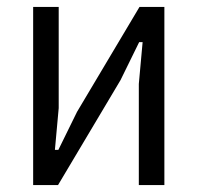

<svg xmlns="http://www.w3.org/2000/svg" viewBox="-20 -536 572 556"><path d="M76 0V-516H150V-223L139 -102H149L203 -212L384 -516H456V0H382V-293L393 -414H383L329 -304L148 0Z"/></svg>

Font: IBM Plex Sans Condensed
Style: Regular
Weight: 400
Width: 3
Designer: Mike Abbink, Paul van der Laan, Pieter van Rosmalen
Foundry: Bold Monday
Version: Version 3.201